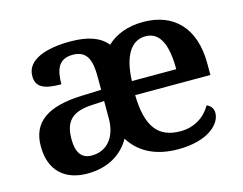

<svg xmlns="http://www.w3.org/2000/svg" viewBox="-82 -675 1026 811"><g transform="rotate(-15 431.0 -269.0)"><path d="M208 10C303 10 365 -34 397 -92C438 -26 508 10 606 10C738 10 796 -51 796 -98C796 -119 783 -133 768 -138C744 -94 696 -61 635 -61C536 -61 491 -120 488 -258H817V-308C817 -466 732 -548 600 -548C532 -548 479 -527 441 -491C409 -531 356 -548 281 -548C177 -548 89 -520 89 -448C89 -400 122 -383 199 -383C199 -445 213 -491 277 -491C342 -491 355 -442 355 -374V-317L272 -314C121 -309 47 -259 47 -152C47 -40 116 10 208 10ZM684 -319H490C494 -428 531 -487 594 -487C659 -487 684 -422 684 -319ZM246 -59C201 -59 180 -89 180 -148C180 -222 210 -261 303 -265L355 -268V-191C355 -110 312 -59 246 -59Z"/></g></svg>

Font: Noto Serif Ethiopic SemiBold
Style: Regular
Weight: 600
Designer: Monotype Design Team
Foundry: Monotype Imaging Inc.
Version: Version 2.102